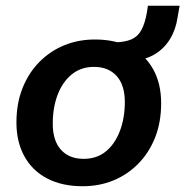

<svg xmlns="http://www.w3.org/2000/svg" viewBox="-20 -636 643 666"><path d="M267 10Q195 10 143.5 -17Q92 -44 64.5 -94Q37 -144 37 -211Q37 -277 58 -330Q79 -383 116.5 -421Q154 -459 203 -479Q252 -499 309 -499Q381 -499 432.5 -472Q484 -445 511.5 -395.5Q539 -346 539 -278Q539 -212 518 -159Q497 -106 459.5 -68Q422 -30 373 -10Q324 10 267 10ZM270 -85Q316 -85 347.5 -111Q379 -137 396 -182Q413 -227 413 -282Q413 -341 384.5 -372.5Q356 -404 306 -404Q261 -404 229 -378Q197 -352 180 -307.5Q163 -263 163 -207Q163 -148 191.5 -116.5Q220 -85 270 -85ZM443 -425 375 -470 378 -489Q414 -490 436 -499.5Q458 -509 470.5 -532Q483 -555 490 -595L493 -616H603L596 -576Q590 -534 570 -501Q550 -468 518 -448.5Q486 -429 443 -425Z"/></svg>

Font: Nunito Sans 12pt ExtraLight
Style: Italic
Weight: 200
Italic angle: -9°
Designer: Vernon Adams
Foundry: Vernon Adams
Version: Version 3.101;gftools[0.9.27]